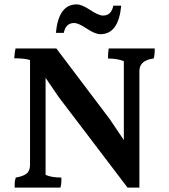

<svg xmlns="http://www.w3.org/2000/svg" viewBox="-20 -950 770 876"><path d="M438 -794Q414 -794 376 -819.5Q338 -845 318 -845Q280 -845 271 -800H235Q247 -930 330 -930Q353 -930 391.5 -904.5Q430 -879 450 -879Q488 -879 497 -924H533Q521 -794 438 -794ZM686 -729Q686 -696 681 -683Q616 -675 616 -626V-94H562L248 -507L188 -595V-152Q215 -140 260 -140Q260 -134 260 -123Q260 -112 256 -94H47Q47 -100 47 -112.5Q47 -125 52 -140Q84 -145 100.5 -157.5Q117 -170 117 -197V-676Q93 -684 45 -684Q47 -715 51 -729H237L481 -406L545 -311V-671Q515 -683 473 -683Q473 -687 473 -697Q473 -707 476 -729Z"/></svg>

Font: Halant SemiBold
Style: Regular
Weight: 600
Designer: Hitesh Malaviya (Devanagari), Satya Rajpurohit (Latin)
Foundry: Indian Type Foundry
Version: Version 1.101;PS 1.0;hotconv 1.0.78;makeotf.lib2.5.61930; tt